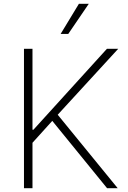

<svg xmlns="http://www.w3.org/2000/svg" viewBox="-20 -982 668 1002"><path d="M105.1 0V-727.3H149.5V-305H154.5L538 -727.3H596.9L281.2 -383.2L594.1 0H538.7L252.8 -351.2L149.5 -236.9V0ZM296.5 -805 391.7 -962H443.2L336.3 -805Z"/></svg>

Font: Inter Extra Light BETA
Style: Regular
Weight: 200
Designer: Rasmus Andersson
Foundry: rsms
Version: Version 3.011;git-f93a4a705